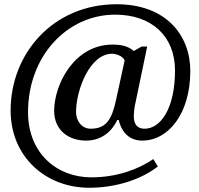

<svg xmlns="http://www.w3.org/2000/svg" viewBox="-20 -735 937 904"><path d="M400 149C528 149 646 109 723 49L702 14C633 61 532 100 410 100C247 100 112 -14 112 -207C112 -473 298 -666 522 -666C693 -666 804 -566 804 -403C804 -224 736 -129 661 -129C643 -129 610 -134 610 -188C610 -206 614 -237 617 -247L673 -516H647L610 -495C582 -519 549 -525 510 -525C329 -525 235 -337 235 -213C235 -121 304 -73 385 -73C454 -73 505 -112 532 -170H539C555 -103 597 -73 650 -73C772 -73 876 -199 876 -401C876 -569 762 -715 529 -715C229 -715 30 -482 30 -215C30 3 195 149 400 149ZM407 -129C365 -129 338 -166 338 -207C338 -310 402 -482 508 -482C526 -482 557 -472 567 -451L526 -263C506 -171 479 -129 407 -129Z"/></svg>

Font: Noto Serif Semi
Style: Italic
Weight: 600
Italic angle: -12°
Designer: Monotype Design Team
Foundry: Monotype Imaging Inc.
Version: Version 1.901